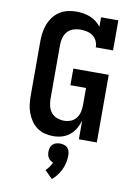

<svg xmlns="http://www.w3.org/2000/svg" viewBox="-106 -811 811 1138"><g transform="rotate(10 300.0 -241.5)"><path d="M251 8Q225 8 199.5 1.5Q174 -5 153 -20.5Q132 -36 117.5 -57.5Q103 -79 94 -103.5Q85 -128 82 -153.5Q79 -179 79 -205V-530Q79 -556 82.5 -582.5Q86 -609 95.5 -634Q105 -659 121 -680.5Q137 -702 159.5 -716.5Q182 -731 208 -737Q234 -743 261 -743Q282 -743 302.5 -739.5Q323 -736 342.5 -728.5Q362 -721 379 -708Q396 -695 409 -678V-735H513V-554H409Q409 -574 401 -592Q393 -610 377 -621.5Q361 -633 341.5 -637.5Q322 -642 302 -642Q281 -642 259.5 -635Q238 -628 223.5 -611.5Q209 -595 203.5 -573.5Q198 -552 198 -530V-205Q198 -184 203.5 -162.5Q209 -141 222.5 -124.5Q236 -108 257 -100.5Q278 -93 299 -93Q320 -93 340 -101Q360 -109 372.5 -126Q385 -143 389.5 -163.5Q394 -184 394 -205V-307H300V-407H513V0H405V-113Q398 -88 384.5 -64.5Q371 -41 350.5 -24Q330 -7 304 0.5Q278 8 251 8ZM288 260 242 214Q254 203 263 190Q272 177 278 162Q269 159 261.5 153.5Q254 148 249 140Q244 132 242 122.5Q240 113 240 104Q240 92 243.5 80Q247 68 255.5 59.5Q264 51 276 47.5Q288 44 300 44Q312 44 324 47.5Q336 51 344.5 59.5Q353 68 356.5 80Q360 92 360 104Q360 126 355.5 148Q351 170 341.5 190Q332 210 318.5 228Q305 246 288 260Z"/></g></svg>

Font: Iosevka Curly Slab Extended
Style: Bold
Weight: 700
Width: 7
Monospace: yes
Designer: Belleve Invis
Foundry: Belleve Invis
Version: Version 11.1.0; ttfautohint (v1.8.3)